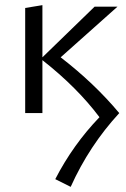

<svg xmlns="http://www.w3.org/2000/svg" viewBox="-20 -440 492 747"><path d="M78 -409 145 -420V-217L348 -414H437L216 -217Q347 -116 444 0Q327 127 255 287L195 257Q264 123 367 16Q280 -100 145 -206V0H78Z"/></svg>

Font: LXGW Bright TC
Style: Regular
Weight: 400
Designer: Christian Thalmann (Catharsis Fonts)
Foundry: LXGW / Christian Thalmann (Catharsis Fonts) / Fontworks Inc.
Version: Version 5.501